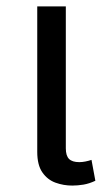

<svg xmlns="http://www.w3.org/2000/svg" viewBox="-20 -568 335 598"><path d="M205 10Q178 10 153 1Q128 -8 112 -31Q96 -54 96 -95V-548H185V-106Q185 -83 195 -73Q205 -63 227 -63Q236 -63 246 -65Q256 -67 265 -70L277 -5Q258 4 240 7Q222 10 205 10Z"/></svg>

Font: Farlight84_Sys_V01
Style: Regular
Weight: 400
Designer: Ryoko NISHIZUKA  (kana, bopomofo & ideographs); Paul D. Hunt (Latin, Greek & Cyrillic); Sandoll Communications , Soo-you
Foundry: Adobe
Version: Version 2.004;October 29, 2024;FontCreator 14.0.0.2814 64-bi